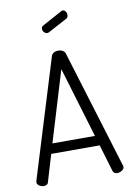

<svg xmlns="http://www.w3.org/2000/svg" viewBox="-102 -1018 744 1081"><g transform="rotate(-10 270.0 -477.5)"><path d="M21 -27.9Q21 -32.6 22 -35L231 -714Q235 -725 245.5 -731Q256 -737 270 -737Q284 -737 295 -731Q306 -725 310 -714L518 -34.9L519 -29Q519 -17.1 506 -8.6Q493 0 479 0Q460 0 454 -17L408 -171H131.1L85 -17Q81 0 59.1 0Q45 0 33 -8Q21 -16 21 -27.9ZM270 -631 148 -228H391ZM227.6 -845Q218 -845 210 -853.4Q202 -861.9 202 -872.7Q202 -886 213 -891L325 -952Q328 -955 333 -955Q344.4 -955 350.7 -946.4Q357 -937.9 357 -926.9Q357 -911 345 -905L238.3 -848.1Q234 -845 227.6 -845Z"/></g></svg>

Font: Dosis
Style: Regular
Weight: 400
Designer: Edgar Tolentino, Pablo Impallari, Igino Marini
Foundry: Edgar Tolentino, Pablo Impallari, Igino Marini
Version: Version 1.007;Glyphs 3.1.1 (3134)